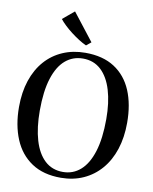

<svg xmlns="http://www.w3.org/2000/svg" viewBox="-104 -1063 917 1151"><g transform="rotate(10 354.0 -487.5)"><path d="M347.5 11.5Q240 12 168.5 -35.8Q97 -83.5 61.8 -168.2Q26.5 -253 26.5 -363.5Q26.5 -453.5 50.5 -525.2Q74.5 -597 119.2 -647.8Q164 -698.5 226 -725.2Q288 -752 363 -752Q470 -752 540.8 -706Q611.5 -660 646.5 -577Q681.5 -494 681.5 -382Q681.5 -292.5 657.8 -220Q634 -147.5 589.5 -96Q545 -44.5 483.8 -16.8Q422.5 11 347.5 11.5ZM352.5 -25Q414 -25 459.5 -65Q505 -105 529.8 -184.5Q554.5 -264 554.5 -382Q554.5 -482.5 532 -557.5Q509.5 -632.5 465 -674Q420.5 -715.5 355 -715.5Q293.5 -715.5 248 -676.8Q202.5 -638 177.8 -560Q153 -482 153 -363.5Q153 -259.5 175.5 -183.5Q198 -107.5 242.5 -66.2Q287 -25 352.5 -25ZM357 -796.5Q336 -806 312 -821.2Q288 -836.5 264.5 -854.5Q241 -872.5 221 -891.5Q201 -910.5 188 -927L258 -985.5L387 -820L358.5 -796.5Z"/></g></svg>

Font: Merriweather 96pt Medium
Style: Regular
Weight: 500
Version: Version 2.100